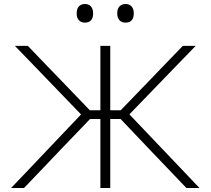

<svg xmlns="http://www.w3.org/2000/svg" viewBox="-20 -943 1056 963"><path d="M35.5 0Q64.5 -30.5 102 -69.5Q139 -108.5 178.2 -149.8Q217.5 -191 252 -227.5L386.5 -369L265.5 -494.5Q214 -548 162 -602Q109.5 -656 54.5 -713H119.5Q176 -654 219 -609.5Q262 -565 306 -519.5L430.5 -390H483.5V-713H533V-390H585.5L710.5 -519.5Q754.5 -565 797.5 -610Q840.5 -654.5 897 -713H961.5Q906 -656 853.8 -602Q801.5 -548 750 -494.5L629 -369.5L765.5 -226Q799.5 -190.5 838.5 -149.5Q877 -108.5 914.5 -69.5Q951.5 -30.5 980.5 0H915Q862.5 -54.5 818 -101.5Q773.5 -148.5 731 -192.5L585 -346H533V0H483.5V-346H431.5L288.5 -197Q243.5 -149.5 198 -102Q152.5 -54.5 100.5 0ZM609 -829.5Q591 -829.5 579.5 -841.2Q568 -853 568 -876Q568 -899.5 579.8 -911.2Q591.5 -923 610 -923Q628.5 -923 639.8 -910.8Q651 -898.5 651 -876Q651 -829.5 609 -829.5ZM405 -829.5Q387.5 -829.5 376 -841.2Q364.5 -853 364.5 -876Q364.5 -899.5 376 -911.2Q387.5 -923 406 -923Q425 -923 436 -910.8Q447 -898.5 447 -876Q447 -829.5 405 -829.5Z"/></svg>

Font: Heraclito ExtraLight
Style: Regular
Weight: 200
Designer: Kostas Bartsokas (font) & Cristiano Sobral (main changes)
Foundry: Kostas Bartsokas (font) & Cristiano Sobral (main changes)
Version: Version 1.00;July 8, 2020;FontCreator 13.0.0.2655 64-bit